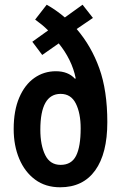

<svg xmlns="http://www.w3.org/2000/svg" viewBox="-20 -784 513 814"><path d="M178 -764Q196 -754 215.5 -740.5Q235 -727 255 -710L330 -764L374 -708L305 -661Q367 -589 401 -494.5Q435 -400 435 -266Q435 -133 383.5 -61.5Q332 10 235 10Q173 10 129 -22.5Q85 -55 61.5 -111Q38 -167 38 -237Q38 -315 61.5 -370Q85 -425 125.5 -453.5Q166 -482 217 -482Q269 -482 298 -450L301 -452Q293 -492 274.5 -529.5Q256 -567 229 -600L159 -551L117 -607L184 -655Q171 -668 157 -679.5Q143 -691 129 -701ZM237 -386Q151 -386 151 -234Q151 -169 171.5 -127Q192 -85 237 -85Q283 -85 302.5 -123.5Q322 -162 322 -240Q322 -304 301.5 -345Q281 -386 237 -386Z"/></svg>

Font: Noto Sans Devanagari UI ExtraCondensed SemiBold
Style: Regular
Weight: 600
Width: 2
Designer: Jelle Bosma - Monotype Design Team
Foundry: Monotype Imaging Inc.
Version: Version 2.004; ttfautohint (v1.8.4.7-5d5b)